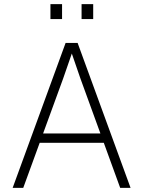

<svg xmlns="http://www.w3.org/2000/svg" viewBox="-20 -905 690 925"><path d="M143 -217V-262H507V-217ZM296 -698H354L609 0H559L367 -528L326 -647L284 -526L92 0H41ZM373 -813V-885H429V-813ZM223 -813V-885H279V-813Z"/></svg>

Font: Azeret Mono Thin
Style: Regular
Weight: 100
Designer: Martin Vácha
Foundry: Displaay
Version: Version 1.002